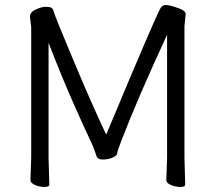

<svg xmlns="http://www.w3.org/2000/svg" viewBox="-20 -732 857 763"><path d="M176 1Q176 11 157.5 11Q139 11 120 3.5Q101 -4 101 -17L104 -106V-624L99 -665Q99 -684 122.5 -694.5Q146 -705 162 -705Q178 -705 184.5 -701Q191 -697 194 -684Q197 -671 270 -496.5Q343 -322 402 -197Q598 -666 617 -698Q624 -712 638 -712Q652 -712 670 -706Q718 -692 718 -677L713 -628V-105L716 1Q716 11 697.5 11Q679 11 660 3.5Q641 -4 641 -17L644 -106V-594Q526 -339 462 -172Q446 -130 446 -124Q446 -114 428 -106Q410 -98 388.5 -98Q367 -98 363 -113Q352 -148 335.5 -181.5Q319 -215 271 -323.5Q223 -432 173 -562V-105Z"/></svg>

Font: LXGW Bright TC
Style: Regular
Weight: 400
Designer: Christian Thalmann (Catharsis Fonts)
Foundry: LXGW / Christian Thalmann (Catharsis Fonts) / Fontworks Inc.
Version: Version 5.501